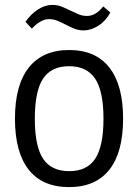

<svg xmlns="http://www.w3.org/2000/svg" viewBox="-20 -754 564 783"><path d="M262 9Q153 9 97 -62Q41 -133 41 -270Q41 -407 97.5 -478.5Q154 -550 262 -550Q370 -550 426 -478.5Q482 -407 482 -270Q482 -133 426 -62Q370 9 262 9ZM262 -56Q335 -56 368.5 -107Q402 -158 402 -270Q402 -382 368 -433Q334 -484 262 -484Q189 -484 155.5 -433Q122 -382 122 -270Q122 -158 155.5 -107Q189 -56 262 -56ZM84 -665Q106 -697 135 -715.5Q164 -734 193 -734Q214 -734 231.5 -727Q249 -720 266 -711.5Q283 -703 299.5 -696Q316 -689 335 -689Q371 -689 401 -728L430 -703Q411 -668 381 -649Q351 -630 321 -630Q301 -630 283.5 -637Q266 -644 249 -653Q232 -662 215 -669Q198 -676 180 -676Q162 -676 144 -665.5Q126 -655 110 -637Z"/></svg>

Font: Encode Sans Condensed
Style: Regular
Weight: 400
Designer: Pablo Impallari, Andres Torresi
Foundry: Pablo Impallari, Andres Torresi
Version: Version 1.000; ttfautohint (v1.00) -l 8 -r 50 -G 200 -x 14 -